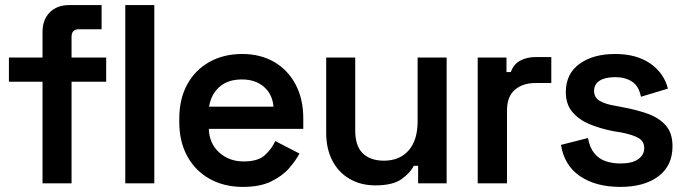

<svg xmlns="http://www.w3.org/2000/svg" viewBox="-20 -720 2692 754"><path d="M147 0V-399H15V-494H147V-594Q147 -643 175.5 -671.5Q204 -700 251 -700H379V-605H289Q261 -605 261 -575V-494H397V-399H261V0ZM472 0V-700H586V0Z M684 -241V-253Q684 -331 715 -388Q746 -445 802 -476.5Q858 -508 931 -508Q1003 -508 1057 -476.5Q1111 -445 1141 -388Q1171 -331 1171 -255V-214H800Q802 -156 841 -121Q880 -86 937 -86Q993 -86 1020 -110.5Q1047 -135 1061 -166L1156 -117Q1142 -90 1115.5 -59.5Q1089 -29 1045 -7.5Q1001 14 934 14Q860 14 803.5 -17.5Q747 -49 715.5 -106.5Q684 -164 684 -241ZM1054 -301Q1050 -350 1016.5 -379Q983 -408 930 -408Q875 -408 842 -379Q809 -350 801 -301Z M1261 -198V-494H1375V-207Q1375 -147 1404.5 -118Q1434 -89 1488 -89Q1549 -89 1584.5 -129Q1620 -169 1620 -244V-494H1734V0H1622V-69H1605Q1592 -42 1557.5 -17Q1523 8 1454 8Q1397 8 1353 -17.5Q1309 -43 1285 -89.5Q1261 -136 1261 -198Z M1856 0V-494H1969V-437H1986Q1997 -468 2023 -482Q2049 -496 2085 -496H2145V-394H2083Q2033 -394 2002 -367.5Q1971 -341 1971 -286V0Z M2183 -151 2289 -178Q2296 -140 2314 -118Q2332 -96 2358.5 -87Q2385 -78 2416 -78Q2463 -78 2486.5 -95Q2510 -112 2510 -138Q2510 -165 2487.5 -178Q2465 -191 2419 -200L2388 -205Q2337 -215 2295 -232.5Q2253 -250 2227.5 -280.5Q2202 -311 2202 -358Q2202 -430 2255.5 -469Q2309 -508 2396 -508Q2479 -508 2533 -471Q2587 -434 2603 -372L2497 -340Q2489 -382 2462 -399.5Q2435 -417 2396 -417Q2356 -417 2334.5 -403Q2313 -389 2313 -363Q2313 -337 2335 -324Q2357 -311 2394 -305L2425 -299Q2480 -289 2524.5 -273Q2569 -257 2595 -227Q2621 -197 2621 -146Q2621 -69 2565.5 -27.5Q2510 14 2416 14Q2320 14 2258 -28Q2196 -70 2183 -151Z"/></svg>

Font: Space Grotesk Frontify SemiBold
Style: Regular
Weight: 600
Designer: Florian Karsten
Version: Version 2.000